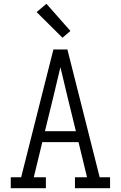

<svg xmlns="http://www.w3.org/2000/svg" viewBox="-20 -997 640 1017"><path d="M37 0V-58H92L201 -490L263 -735H337L508 -58H563V0H377V-58H441L396 -244H204L159 -58H223V0ZM382 -302 336 -490Q327 -528 318 -566Q309 -604 300 -641Q291 -604 282 -566Q273 -528 264 -490L218 -302ZM311 -797 174 -933 226 -977 353 -833Z"/></svg>

Font: Iosevka Slab Light Extended
Style: Regular
Weight: 300
Width: 7
Monospace: yes
Designer: Belleve Invis
Foundry: Belleve Invis
Version: Version 11.1.0; ttfautohint (v1.8.3)